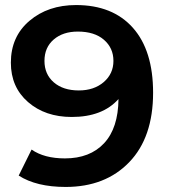

<svg xmlns="http://www.w3.org/2000/svg" viewBox="-20 -730 669 760"><path d="M281 -710Q426 -710 506 -620Q586 -530 586 -363Q586 -186 491.5 -88Q397 10 240 10Q124 10 54 -35L105 -138Q155 -103 237 -103Q336 -103 392 -163Q448 -223 449 -338Q386 -267 264 -267Q159 -267 91 -326Q23 -385 23 -482Q23 -585 96.5 -647.5Q170 -710 281 -710ZM292 -372Q352 -372 390.5 -405Q429 -438 429 -489Q429 -540 391.5 -572.5Q354 -605 288 -605Q229 -605 192.5 -573.5Q156 -542 156 -489Q156 -436 193 -404Q230 -372 292 -372Z"/></svg>

Font: Belfius21
Style: Bold
Weight: 700
Designer: Montserrat's base design by Julieta Ulanovsky, modified by Coast SPRL for Belfius Bank NV.
Foundry: Montserrat's base design by Julieta Ulanovsky, modified by Coast SPRL for Belfius Bank NV.
Version: Version 2.000;FEAKit 1.0